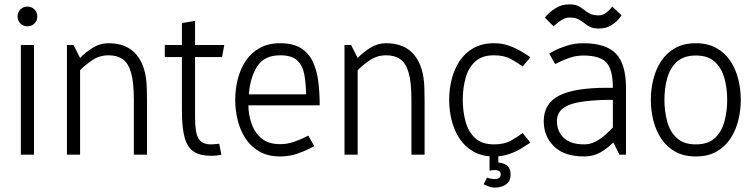

<svg xmlns="http://www.w3.org/2000/svg" viewBox="-20 -705 3438 875"><path d="M105 -585Q86 -585 73 -598Q60 -611 60 -630Q60 -649 73 -662Q86 -675 105 -675Q124 -675 137 -662Q150 -649 150 -630Q150 -611 137 -598Q124 -585 105 -585ZM75 0V-500H135V0Z M650 0H590V-250Q590 -329 577.5 -373Q565 -417 539.5 -435Q514 -453 475 -453Q433 -453 399.5 -430Q366 -407 345 -385V0H285V-500H315L345 -441Q370 -467 403 -487.5Q436 -508 474 -508H475Q559 -508 603 -454.5Q647 -401 649 -302L650 -250Z M979 -50 989 0Q975 3 965 4Q955 5 942 5Q892 5 863 -14Q834 -33 821.5 -78Q809 -123 809 -200V-445H731V-500H809V-600L869 -610V-500H1002L992 -445H869V-167Q869 -99 885 -73Q901 -47 942 -47Q951 -47 959.5 -48Q968 -49 979 -50Z M1257 8Q1202 8 1163 -14Q1124 -36 1099.5 -73Q1075 -110 1063.5 -156Q1052 -202 1052 -250Q1052 -298 1063.5 -344Q1075 -390 1099.5 -427Q1124 -464 1163 -486Q1202 -508 1257 -508Q1316 -508 1351.5 -485.5Q1387 -463 1405.5 -424Q1424 -385 1430.5 -334Q1437 -283 1437 -225H1112Q1112 -185 1125.5 -144Q1139 -103 1170.5 -75.5Q1202 -48 1257 -48Q1288 -48 1317.5 -58Q1347 -68 1366 -77.5Q1385 -87 1385 -87L1412 -39Q1412 -39 1390 -27.5Q1368 -16 1333 -4Q1298 8 1257 8ZM1257 -453Q1185 -453 1152.5 -403Q1120 -353 1114 -275H1375Q1374 -327 1366.5 -367Q1359 -407 1334 -430Q1309 -453 1257 -453Z M1915 0H1855V-250Q1855 -329 1842.5 -373Q1830 -417 1804.5 -435Q1779 -453 1740 -453Q1698 -453 1664.5 -430Q1631 -407 1610 -385V0H1550V-500H1580L1610 -441Q1635 -467 1668 -487.5Q1701 -508 1739 -508H1740Q1824 -508 1868 -454.5Q1912 -401 1914 -302L1915 -250Z M2231 8Q2177 8 2138 -14Q2099 -36 2074.5 -73Q2050 -110 2038.5 -156Q2027 -202 2027 -250Q2027 -298 2038.5 -344Q2050 -390 2074.5 -427Q2099 -464 2138 -486Q2177 -508 2231 -508H2232Q2269 -508 2300.5 -496.5Q2332 -485 2357 -470Q2382 -455 2397 -444L2362 -402Q2342 -417 2310 -435Q2278 -453 2231 -453Q2176 -453 2145 -424Q2114 -395 2101.5 -348.5Q2089 -302 2089 -250Q2089 -198 2101.5 -151.5Q2114 -105 2145 -76Q2176 -47 2232 -47Q2279 -47 2311 -65.5Q2343 -84 2362 -99L2397 -55Q2381 -44 2356.5 -29Q2332 -14 2300.5 -3Q2269 8 2232 8H2231ZM2234 70Q2218 70 2211 74V0H2251V36Q2270 36 2288.5 48Q2307 60 2307 90Q2307 120 2286.5 135Q2266 150 2234 150Q2221 150 2206.5 144.5Q2192 139 2184 135L2200 104Q2204 107 2215.5 109Q2227 111 2234 111Q2262 111 2262 90Q2262 70 2234 70Z M2518 -153Q2518 -107 2549 -77Q2580 -47 2643 -47Q2669 -47 2693.5 -59.5Q2718 -72 2738 -90Q2758 -108 2773 -124V-250Q2635 -250 2576.5 -228Q2518 -206 2518 -153ZM2643 8Q2551 8 2504.5 -38Q2458 -84 2458 -153Q2458 -233 2527.5 -269Q2597 -305 2748 -305H2773Q2773 -388 2743.5 -420Q2714 -452 2638 -452Q2607 -452 2577.5 -442Q2548 -432 2529 -422.5Q2510 -413 2510 -413L2483 -461Q2483 -461 2505 -473Q2527 -485 2562.5 -496.5Q2598 -508 2638 -508Q2742 -508 2787.5 -460Q2833 -412 2833 -302V0H2803L2775 -56Q2751 -31 2718 -11.5Q2685 8 2643 8ZM2463 -625Q2463 -625 2477 -640Q2491 -655 2516 -670Q2541 -685 2575 -685Q2601 -685 2615.5 -677.5Q2630 -670 2642 -660Q2654 -650 2669 -642.5Q2684 -635 2709 -635Q2726 -635 2740 -645Q2754 -655 2762 -665Q2770 -675 2770 -675L2813 -635Q2813 -635 2801 -620Q2789 -605 2766 -590Q2743 -575 2709 -575Q2684 -575 2669 -582.5Q2654 -590 2642 -600Q2630 -610 2615.5 -617.5Q2601 -625 2575 -625Q2558 -625 2541.5 -615Q2525 -605 2514 -595Q2503 -585 2503 -585Z M2946 -250Q2946 -298 2957.5 -344Q2969 -390 2993.5 -427Q3018 -464 3057 -486Q3096 -508 3151 -508Q3206 -508 3245 -486Q3284 -464 3308.5 -427Q3333 -390 3344.5 -344Q3356 -298 3356 -250Q3356 -202 3344.5 -156Q3333 -110 3308.5 -73Q3284 -36 3245 -14Q3206 8 3151 8Q3096 8 3057 -14Q3018 -36 2993.5 -73Q2969 -110 2957.5 -156Q2946 -202 2946 -250ZM3008 -250Q3008 -198 3020.5 -151.5Q3033 -105 3064.5 -76Q3096 -47 3151 -47Q3207 -47 3238 -76Q3269 -105 3281.5 -151.5Q3294 -198 3294 -250Q3294 -302 3281.5 -348Q3269 -394 3238 -423Q3207 -452 3151 -452Q3096 -452 3064.5 -423Q3033 -394 3020.5 -348Q3008 -302 3008 -250Z"/></svg>

Font: Epunda Sans Light
Style: Regular
Weight: 300
Designer: Simon Atzbach
Foundry: typofactur
Version: Version 2.204; ttfautohint (v1.8.4.7-5d5b)